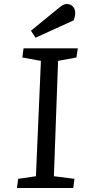

<svg xmlns="http://www.w3.org/2000/svg" viewBox="-20 -942 439 962"><path d="M185 -637 92 -654 98 -700H370L363 -654L271 -637L250 -59L353 -46L347 0H65L71 -46L160 -59ZM272 -900Q285 -911 295 -916.5Q305 -922 315 -922Q334 -922 345.5 -909Q357 -896 357 -877Q357 -868 355 -859.5Q353 -851 349 -840L158 -753L135 -788Z"/></svg>

Font: Literata 7pt
Style: Italic
Weight: 400
Italic angle: -2°
Designer: Latin by Veronika Burian and Jose Scaglione. Greek by Irene Vlachou. Cyrillic by Vera Evstafieva
Foundry: TypeTogether
Version: Version 3.002